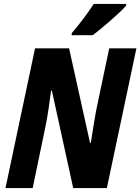

<svg xmlns="http://www.w3.org/2000/svg" viewBox="-20 -961 717 981"><path d="M346 -781H453C495 -811 596 -898 625 -933V-941H459C428 -893 385 -836 347 -792ZM8 0H147L212 -313C223 -364 236 -456 241 -498H245L354 0H526L677 -714H538L472 -400C463 -354 451 -273 444 -231H440L333 -714H159Z"/></svg>

Font: Noto Sans Display SemiCondensed Extra
Style: Italic
Weight: 800
Width: 4
Italic angle: -12°
Designer: Monotype Design Team
Foundry: Monotype Imaging Inc.
Version: Version 1.900